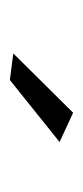

<svg xmlns="http://www.w3.org/2000/svg" viewBox="91 -877 168 390"><g transform="rotate(90 175.0 -682.0)"><path d="M142.5 -618 88.5 -625 209 -746.5 268.5 -719Z"/></g></svg>

Font: Argentum Novus Light
Style: Regular
Weight: 300
Designer: Julieta Ulanovsky (font) & Cristiano Sobral (main changes)
Foundry: Julieta Ulanovsky (font) & Cristiano Sobral (main changes)
Version: Version 3.00;November 27, 2020;FontCreator 13.0.0.2655 64-bi